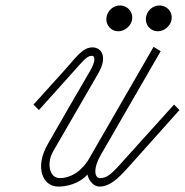

<svg xmlns="http://www.w3.org/2000/svg" viewBox="-20 -674 679 705"><path d="M345 11C382 11 411 -15 453 -62L639 -270L619 -290L426 -76C387 -32 371 -20 347 -20C327 -20 321 -55 350 -105L570 -486L544 -502L312 -100L310 -96C278 -40 235 -20 200 -20C160 -20 151 -76 175 -118L341 -405C375 -463 355 -500 319 -500C282 -500 256 -459 215 -414L103 -290L123 -270L246 -407C283 -448 298 -469 317 -469C331 -469 330 -446 311 -414C254 -316 204 -230 155 -144C106 -58 138 11 193 11C222 12 271 1 301 -33C307 -8 325 11 345 11ZM381 -634C365 -613 367 -583 389 -567C409 -553 438 -558 455 -580C472 -601 468 -630 448 -645C427 -660 398 -656 381 -634ZM526 -634C510 -613 512 -583 534 -567C554 -553 583 -558 600 -580C617 -601 613 -630 593 -645C572 -660 543 -656 526 -634Z"/></svg>

Font: Louise
Style: Regular
Weight: 400
Designer: Ange Degheest & Luna Delabre & Camille Depalle
Foundry: Velvetyne Type Foundry
Version: Version 1.000;FEAKit 1.0